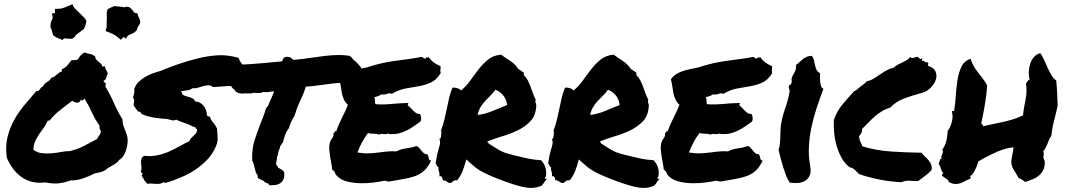

<svg xmlns="http://www.w3.org/2000/svg" viewBox="-20 -868 5124 923"><path d="M569.3 -293Q568.4 -281.2 571.3 -270.5Q574.2 -259.8 578.6 -249.5Q583 -239.3 586.9 -228.5Q590.8 -217.8 592.8 -207Q594.7 -193.4 592.8 -177.2Q590.8 -161.1 585.9 -146Q581.1 -130.9 573.2 -118.7Q565.4 -106.4 554.7 -100.6Q541 -83 521.5 -73.2Q502 -63.5 485.4 -49.8Q474.6 -43 461.4 -40Q448.2 -37.1 434.6 -34.2Q423.8 -28.3 409.2 -22Q394.5 -15.6 378.9 -10.3Q363.3 -4.9 347.7 -2.4Q332 0 320.3 -1Q291 9.8 263.2 13.2Q235.4 16.6 198.2 8.8Q163.1 13.7 133.3 5.9Q103.5 -2 80.6 -19Q57.6 -36.1 40.5 -60.1Q23.4 -84 12.7 -110.4Q4.9 -166 16.6 -211.4Q28.3 -256.8 50.3 -295.4Q72.3 -334 100.6 -366.7Q128.9 -399.4 155.3 -430.7Q161.1 -428.7 164.6 -431.2Q168 -433.6 170.9 -438Q173.8 -442.4 177.2 -446.3Q180.7 -450.2 185.5 -451.2Q192.4 -465.8 205.6 -473.1Q218.8 -480.5 226.6 -494.1Q235.4 -496.1 241.2 -500Q247.1 -503.9 252.4 -508.8Q257.8 -513.7 263.7 -518.1Q269.5 -522.5 277.3 -524.4V-535.2Q294.9 -543 303.2 -553.2Q311.5 -563.5 323.2 -578.1Q332 -579.1 337.4 -579.1Q342.8 -579.1 353.5 -581.1Q361.3 -594.7 367.7 -601.6Q374 -608.4 386.7 -616.2Q398.4 -610.4 412.6 -608.4Q426.8 -606.4 437.5 -595.7Q438.5 -585.9 443.4 -580.6Q448.2 -575.2 454.1 -570.8Q460 -566.4 465.3 -561.5Q470.7 -556.6 472.7 -547.9Q476.6 -546.9 478 -548.8Q479.5 -550.8 483.4 -549.8Q486.3 -536.1 490.2 -531.7Q494.1 -527.3 498 -514.6Q493.2 -504.9 490.7 -494.6Q488.3 -484.4 478.5 -479.5Q477.5 -472.7 482.4 -472.2Q487.3 -471.7 488.3 -466.8Q489.3 -458 485.4 -454.1Q508.8 -416 527.3 -373.5Q545.9 -331.1 569.3 -293ZM447.3 -200.2Q451.2 -210.9 457.5 -217.8Q463.9 -224.6 464.8 -238.3Q460 -246.1 459 -250.5Q458 -254.9 458 -264.6Q436.5 -294.9 420.9 -329.6Q405.3 -364.3 385.7 -394.5Q383.8 -390.6 378.9 -386.7Q374 -382.8 368.2 -388.7Q366.2 -380.9 361.3 -377.4Q356.4 -374 350.6 -374.5Q344.7 -375 338.4 -377.4Q332 -379.9 327.1 -383.8Q298.8 -361.3 270.5 -339.8Q242.2 -318.4 219.7 -290Q215.8 -288.1 214.8 -288.6Q213.9 -289.1 209 -287.1Q201.2 -268.6 189.9 -253.4Q178.7 -238.3 168 -222.7Q157.2 -207 149.4 -189.5Q141.6 -171.9 140.6 -148.4Q157.2 -134.8 179.7 -131.8Q202.1 -128.9 226.1 -130.9Q250 -132.8 272.9 -137.2Q295.9 -141.6 315.4 -141.6Q356.4 -151.4 385.7 -167.5Q415 -183.6 447.3 -200.2ZM653.3 -768.6 654.3 -757.8Q647.5 -746.1 643.1 -738.3Q638.7 -730.5 636.7 -721.7Q626 -710.9 620.1 -708.5Q614.3 -706.1 609.4 -704.1Q598.6 -700.2 594.7 -696.3L585 -681.6L575.2 -690.4L560.5 -676.8Q549.8 -685.5 544.9 -689.9Q540 -694.3 535.6 -697.3Q531.2 -700.2 523.9 -703.6Q516.6 -707 501 -713.9L487.3 -718.8L491.2 -731.4Q493.2 -736.3 492.7 -749Q492.2 -761.7 493.2 -770.5Q494.1 -786.1 493.2 -799.8Q492.2 -813.5 498 -824.2Q518.6 -835 530.3 -838.9Q540 -837.9 548.8 -836.9Q557.6 -835.9 566.4 -835Q573.2 -834 575.2 -833.5Q577.1 -833 577.6 -833Q578.1 -833 580.1 -833.5Q582 -834 587.9 -835.9L599.6 -834Q606.4 -831.1 610.8 -825.7Q615.2 -820.3 620.1 -815.4Q624 -807.6 627.9 -805.7L639.6 -804.7L643.6 -793Q648.4 -783.2 649.9 -778.8Q651.4 -774.4 653.3 -768.6ZM361.3 -806.6Q372.1 -794.9 382.8 -785.2Q393.6 -775.4 395.5 -763.7Q391.6 -748 389.2 -742.2Q386.7 -736.3 383.8 -729.5Q371.1 -718.8 354.5 -707Q348.6 -702.1 346.7 -701.2Q344.7 -700.2 344.2 -699.7Q343.8 -699.2 343.3 -697.8Q342.8 -696.3 339.8 -690.4L330.1 -683.6Q322.3 -680.7 315.4 -681.2Q308.6 -681.6 301.8 -682.6Q298.8 -682.6 294.4 -683.1Q290 -683.6 288.1 -683.6L280.3 -675.8L268.6 -680.7Q257.8 -685.5 253.4 -687Q249 -688.5 244.1 -692.4L235.4 -698.2Q231.4 -712.9 229 -721.2Q226.6 -729.5 222.7 -737.3Q222.7 -753.9 224.6 -759.8Q226.6 -765.6 228.5 -770.5Q234.4 -781.2 233.4 -786.1L229.5 -803.7L244.1 -804.7V-825.2Q257.8 -826.2 264.6 -826.2Q271.5 -826.2 277.3 -827.6Q283.2 -829.1 290.5 -832Q297.9 -835 314.5 -841.8L328.1 -847.7L334 -835Q335.9 -831.1 345.2 -822.3Q354.5 -813.5 361.3 -806.6Z M625 -439.5Q631.8 -460 647 -474.6Q662.1 -489.3 680.2 -499.5Q698.2 -509.8 717.8 -516.6Q737.3 -523.4 754.9 -528.3Q793.9 -544.9 838.4 -560.1Q882.8 -575.2 929.2 -586.9Q975.6 -598.6 1024.4 -602.1Q1073.2 -605.5 1127 -589.8Q1129.9 -580.1 1135.7 -571.3Q1141.6 -562.5 1147.9 -553.7Q1154.3 -544.9 1159.2 -536.6Q1164.1 -528.3 1165 -519.5Q1174.8 -510.7 1180.7 -500.5Q1186.5 -490.2 1182.6 -473.6Q1172.9 -465.8 1163.6 -459.5Q1154.3 -453.1 1143.6 -448.2Q1107.4 -457 1070.3 -454.1Q1033.2 -451.2 1003.9 -449.2Q995.1 -458 982.9 -458Q970.7 -458 957.5 -454.1Q944.3 -450.2 931.2 -446.3Q918 -442.4 906.2 -444.3Q896.5 -436.5 882.3 -434.1Q868.2 -431.6 851.6 -429.7Q850.6 -424.8 853.5 -423.3Q856.4 -421.9 854.5 -417Q860.4 -410.2 869.6 -407.2Q878.9 -404.3 889.2 -401.4Q899.4 -398.4 907.2 -394Q915 -389.6 918 -379.9Q932.6 -379.9 943.4 -373Q954.1 -366.2 960.9 -356.4Q967.8 -346.7 971.2 -335.4Q974.6 -324.2 974.6 -315.4Q977.5 -307.6 981.4 -308.6Q985.4 -309.6 990.2 -304.7Q993.2 -292 1004.9 -278.8Q1016.6 -265.6 1023.4 -250Q1025.4 -225.6 1026.4 -206.5Q1027.3 -187.5 1019.5 -168Q1004.9 -131.8 979 -103.5Q953.1 -75.2 920.4 -53.2Q887.7 -31.2 850.6 -15.6Q813.5 0 778.3 10.7Q774.4 9.8 770.5 10.7Q766.6 11.7 768.6 5.9Q760.7 12.7 751.5 14.6Q742.2 16.6 731.4 16.1Q720.7 15.6 709.5 14.6Q698.2 13.7 688.5 15.6Q681.6 8.8 676.3 2.4Q670.9 -3.9 668 -13.7Q663.1 -13.7 663.6 -18.6Q664.1 -23.4 660.2 -23.4Q666 -33.2 665.5 -34.7Q665 -36.1 662.6 -37.1Q660.2 -38.1 658.2 -39.6Q656.2 -41 657.2 -43.9Q661.1 -51.8 660.2 -62Q659.2 -72.3 658.2 -83Q657.2 -93.8 659.7 -103.5Q662.1 -113.3 673.8 -119.1Q707 -115.2 736.8 -121.6Q766.6 -127.9 793 -139.6Q819.3 -151.4 843.3 -165Q867.2 -178.7 890.6 -189.5Q893.6 -198.2 898.9 -204.1Q904.3 -210 910.2 -214.8Q916 -219.7 920.9 -225.6Q925.8 -231.4 927.7 -240.2Q928.7 -247.1 924.3 -248.5Q919.9 -250 919.9 -255.9L909.2 -258.8Q890.6 -269.5 867.2 -276.9Q843.8 -284.2 827.1 -293Q816.4 -287.1 807.1 -290Q797.9 -293 783.2 -295.9Q750 -297.9 719.2 -302.7Q688.5 -307.6 660.2 -320.3Q658.2 -325.2 655.3 -329.1Q652.3 -333 644.5 -331.1Q638.7 -338.9 632.8 -346.2Q627 -353.5 622.1 -362.3Q624 -374 625 -382.3Q626 -390.6 619.1 -398.4Q623 -411.1 625 -418.9Q627 -426.8 625 -439.5Z M1628.9 -469.7Q1604.5 -469.7 1576.2 -466.3Q1547.9 -462.9 1520.5 -459Q1501 -456.1 1482.9 -454.1Q1464.8 -452.1 1450.2 -451.2Q1443.4 -429.7 1436.5 -413.1Q1429.7 -396.5 1421.9 -380.9Q1414.1 -364.3 1407.7 -347.2Q1401.4 -330.1 1395.5 -310.5Q1385.7 -294.9 1379.4 -281.7Q1373 -268.6 1369.1 -252Q1357.4 -237.3 1351.6 -221.2Q1345.7 -205.1 1342.8 -193.4L1338.9 -181.6Q1333 -175.8 1332 -172.4Q1331.1 -168.9 1327.1 -166Q1326.2 -155.3 1320.3 -144.5Q1318.4 -139.6 1317.4 -135.3Q1316.4 -130.9 1316.4 -128.9Q1316.4 -119.1 1311.5 -116.2Q1312.5 -111.3 1311.5 -106Q1310.5 -100.6 1309.6 -95.7Q1306.6 -84 1307.6 -77.1Q1310.5 -73.2 1313 -70.3Q1315.4 -67.4 1316.4 -62.5Q1322.3 -58.6 1325.2 -57.6Q1329.1 -54.7 1336.9 -50.8L1345.7 -41Q1350.6 -12.7 1336.9 3.9Q1322.3 22.5 1287.1 22.5H1275.4Q1270.5 17.6 1269.5 14.6Q1261.7 11.7 1256.8 9.8Q1252 7.8 1248 2Q1235.4 -3.9 1227.5 -7.8L1218.8 -12.7Q1218.8 -23.4 1218.8 -24.4Q1211.9 -33.2 1208.5 -43.9Q1205.1 -54.7 1203.1 -65.4Q1201.2 -74.2 1198.7 -82Q1196.3 -89.8 1192.4 -95.7Q1190.4 -152.3 1203.1 -191.4Q1215.8 -230.5 1229.5 -266.6Q1237.3 -286.1 1245.1 -306.2Q1252.9 -326.2 1258.8 -347.7L1267.6 -357.4Q1274.4 -373 1278.8 -383.3Q1283.2 -393.6 1288.1 -404.3Q1291 -411.1 1293.5 -417.5Q1295.9 -423.8 1297.9 -428.7Q1292 -428.7 1287.1 -428.2Q1282.2 -427.7 1277.3 -426.8Q1271.5 -425.8 1266.6 -425.3Q1261.7 -424.8 1256.8 -424.8Q1250 -424.8 1247.1 -425.8Q1236.3 -420.9 1223.6 -420.9H1213.9Q1210.9 -420.9 1208.5 -421.4Q1206.1 -421.9 1204.1 -421.9Q1194.3 -421.9 1188.5 -418.9Q1176.8 -418.9 1166 -418.9H1156.2Q1154.3 -418.9 1151.4 -418.5Q1148.4 -418 1146.5 -418Q1139.6 -418 1131.8 -419.4Q1124 -420.9 1115.2 -425.8Q1103.5 -441.4 1099.6 -442.4L1090.8 -454.1Q1089.8 -460 1087.9 -465.3Q1085.9 -470.7 1084 -477.5Q1080.1 -487.3 1076.7 -498.5Q1073.2 -509.8 1073.2 -525.4Q1074.2 -533.2 1077.1 -537.1Q1080.1 -541 1082 -543.9L1085 -558.6L1097.7 -557.6H1125Q1156.2 -557.6 1188.5 -560.1Q1220.7 -562.5 1254.9 -565.4Q1274.4 -567.4 1294.4 -569.3Q1314.5 -571.3 1335.9 -573.2Q1339.8 -582 1343.8 -589.8L1353.5 -594.7Q1371.1 -595.7 1378.4 -590.3Q1385.7 -585 1390.6 -580.1Q1412.1 -582 1434.1 -584.5Q1456.1 -586.9 1478.5 -590.8Q1511.7 -595.7 1545.4 -599.6Q1579.1 -603.5 1610.4 -603.5Q1624 -603.5 1636.7 -602.5Q1649.4 -601.6 1660.2 -599.6L1669.9 -592.8Q1672.9 -586.9 1678.2 -582Q1683.6 -577.1 1689.5 -572.3Q1701.2 -561.5 1712.9 -546.9Q1724.6 -532.2 1721.7 -503.9Q1713.9 -492.2 1710 -490.2L1701.2 -478.5L1691.4 -479.5Q1685.5 -479.5 1680.7 -478Q1675.8 -476.6 1670.9 -474.6Q1667 -472.7 1663.1 -471.2Q1659.2 -469.7 1654.3 -468.8Q1645.5 -468.8 1640.1 -469.2Q1634.8 -469.7 1628.9 -469.7Z M2097.7 -549.8Q2098.6 -543 2098.1 -539.6Q2097.7 -536.1 2097.2 -533.2Q2096.7 -530.3 2096.7 -526.9Q2096.7 -523.4 2098.6 -516.6Q2078.1 -483.4 2051.3 -471.2Q2024.4 -459 1993.2 -453.6Q1961.9 -448.2 1929.2 -442.4Q1896.5 -436.5 1864.3 -417Q1851.6 -421.9 1841.3 -417Q1831.1 -412.1 1811.5 -414.1Q1805.7 -408.2 1796.9 -405.8Q1788.1 -403.3 1779.3 -400.4Q1783.2 -391.6 1782.7 -382.3Q1782.2 -373 1785.2 -367.2Q1819.3 -364.3 1860.8 -368.2Q1902.3 -372.1 1942.4 -373Q1943.4 -368.2 1941.4 -366.7Q1939.5 -365.2 1940.4 -361.3Q1947.3 -356.4 1954.1 -349.1Q1960.9 -341.8 1967.8 -335Q1974.6 -328.1 1981.9 -323.7Q1989.3 -319.3 1999 -320.3Q2002.9 -312.5 2004.4 -303.2Q2005.9 -293.9 2002 -284.2Q1986.3 -273.4 1970.7 -262.2Q1955.1 -251 1938 -242.2Q1920.9 -233.4 1901.9 -228Q1882.8 -222.7 1859.4 -223.6Q1854.5 -223.6 1852.1 -223.6Q1849.6 -223.6 1845.7 -226.6Q1837.9 -221.7 1823.7 -223.6Q1809.6 -225.6 1801.8 -220.7Q1791 -225.6 1775.9 -225.1Q1760.7 -224.6 1749 -228.5Q1733.4 -208 1720.7 -184.6Q1708 -161.1 1698.2 -134.8Q1731.4 -129.9 1753.4 -130.9Q1775.4 -131.8 1794.9 -134.3Q1814.5 -136.7 1835 -139.2Q1855.5 -141.6 1886.7 -140.6Q1906.2 -151.4 1933.1 -154.8Q1960 -158.2 1982.4 -166Q1990.2 -163.1 1996.1 -155.8Q2002 -148.4 2007.3 -142.1Q2012.7 -135.7 2018.6 -130.9Q2024.4 -126 2033.2 -127Q2037.1 -123 2038.6 -117.7Q2040 -112.3 2041 -107.4Q2042 -102.5 2044.4 -99.1Q2046.9 -95.7 2052.7 -96.7Q2038.1 -64.5 2019 -47.4Q2000 -30.3 1975.6 -21.5Q1951.2 -12.7 1921.4 -7.8Q1891.6 -2.9 1855.5 3.9Q1846.7 5.9 1840.8 3.4Q1835 1 1827.1 1Q1804.7 5.9 1773.4 9.8Q1742.2 13.7 1710 12.7Q1677.7 11.7 1648.4 4.4Q1619.1 -2.9 1600.6 -21.5Q1592.8 -28.3 1590.3 -37.6Q1587.9 -46.9 1577.1 -51.8Q1576.2 -64.5 1573.2 -80.1Q1570.3 -95.7 1567.4 -112.8Q1564.5 -129.9 1563 -146.5Q1561.5 -163.1 1564.5 -176.8Q1567.4 -191.4 1576.7 -203.1Q1585.9 -214.8 1583 -228.5Q1587.9 -229.5 1588.9 -233.9Q1589.8 -238.3 1596.7 -237.3Q1602.5 -254.9 1609.4 -270.5Q1616.2 -286.1 1623.5 -300.8Q1630.9 -315.4 1638.2 -330.6Q1645.5 -345.7 1652.3 -364.3Q1638.7 -377 1632.3 -392.1Q1626 -407.2 1623 -422.4Q1620.1 -437.5 1618.2 -453.6Q1616.2 -469.7 1611.3 -486.3Q1621.1 -501 1635.3 -510.3Q1649.4 -519.5 1666 -525.4Q1682.6 -531.2 1702.1 -535.2Q1721.7 -539.1 1743.2 -543.9Q1782.2 -556.6 1813 -563.5Q1843.8 -570.3 1873.5 -574.7Q1903.3 -579.1 1935.5 -583Q1967.8 -586.9 2008.8 -594.7Q2017.6 -585.9 2025.4 -585.9Q2029.3 -594.7 2034.7 -591.3Q2040 -587.9 2039.1 -596.7Q2048.8 -580.1 2064 -568.8Q2079.1 -557.6 2097.7 -549.8Z M2221.7 -101.6Q2210.9 -62.5 2202.6 -42.5Q2194.3 -22.5 2177.7 -1Q2165 -2.9 2160.2 2Q2155.3 6.8 2149.4 10.7Q2140.6 12.7 2136.7 10.7Q2132.8 8.8 2129.9 6.3Q2127 3.9 2122.6 1.5Q2118.2 -1 2109.4 -1Q2107.4 -8.8 2105 -15.6Q2102.5 -22.5 2091.8 -20.5Q2093.8 -28.3 2092.8 -33.7Q2091.8 -39.1 2090.3 -43.5Q2088.9 -47.9 2087.9 -52.2Q2086.9 -56.6 2088.9 -63.5Q2084 -63.5 2081.1 -70.3Q2078.1 -77.1 2074.2 -84Q2077.1 -101.6 2080.1 -117.2Q2083 -132.8 2087.4 -146.5Q2091.8 -160.2 2094.7 -173.8Q2097.7 -187.5 2091.8 -202.1Q2095.7 -199.2 2097.7 -203.6Q2099.6 -208 2100.6 -215.3Q2101.6 -222.7 2101.6 -230Q2101.6 -237.3 2100.6 -242.2Q2110.4 -267.6 2116.7 -294.4Q2123 -321.3 2128.4 -347.7Q2133.8 -374 2139.6 -399.4Q2145.5 -424.8 2155.3 -446.3Q2166 -448.2 2179.2 -443.8Q2192.4 -439.5 2195.3 -432.6Q2220.7 -452.1 2240.2 -480Q2259.8 -507.8 2280.3 -534.2Q2300.8 -560.5 2325.7 -581.1Q2350.6 -601.6 2388.7 -605.5Q2408.2 -590.8 2432.1 -575.7Q2456.1 -560.5 2471.7 -536.1Q2479.5 -532.2 2484.9 -527.8Q2490.2 -523.4 2498 -518.6V-506.8Q2509.8 -496.1 2517.1 -481.9Q2524.4 -467.8 2530.3 -451.7Q2536.1 -435.5 2542 -419.4Q2547.9 -403.3 2555.7 -388.7Q2553.7 -383.8 2553.7 -380.4Q2553.7 -377 2555.2 -373Q2556.6 -369.1 2557.6 -365.2Q2558.6 -361.3 2557.6 -354.5Q2554.7 -311.5 2529.8 -285.2Q2504.9 -258.8 2469.7 -241.7Q2434.6 -224.6 2394.5 -212.9Q2354.5 -201.2 2322.3 -187.5Q2322.3 -183.6 2325.7 -183.6Q2329.1 -183.6 2328.1 -178.7Q2351.6 -164.1 2365.2 -155.3Q2378.9 -146.5 2391.1 -140.6Q2403.3 -134.8 2417.5 -130.4Q2431.6 -126 2457 -120.1Q2482.4 -114.3 2496.6 -110.8Q2510.7 -107.4 2522.5 -105Q2534.2 -102.5 2546.4 -101.1Q2558.6 -99.6 2581.1 -97.7Q2589.8 -88.9 2596.2 -76.7Q2602.5 -64.5 2604.5 -52.2Q2606.4 -40 2605.5 -28.8Q2604.5 -17.6 2598.6 -10.7Q2599.6 -7.8 2603 -8.3Q2606.4 -8.8 2610.4 -7.8Q2604.5 -3.9 2600.6 2Q2596.7 7.8 2592.8 13.7Q2588.9 19.5 2584 23.9Q2579.1 28.3 2570.3 29.3Q2540 41 2494.1 30.8Q2448.2 20.5 2377.9 -6.8Q2342.8 -20.5 2320.8 -30.8Q2298.8 -41 2282.7 -51.3Q2266.6 -61.5 2253.4 -73.2Q2240.2 -85 2221.7 -101.6ZM2361.3 -436.5Q2350.6 -420.9 2337.4 -408.2Q2324.2 -395.5 2312 -382.3Q2299.8 -369.1 2290 -353Q2280.3 -336.9 2276.4 -315.4Q2310.5 -319.3 2347.7 -334.5Q2384.8 -349.6 2418 -363.3Q2414.1 -393.6 2397 -412.1Q2379.9 -430.7 2361.3 -436.5Z M2762.7 -101.6Q2752 -62.5 2743.7 -42.5Q2735.4 -22.5 2718.8 -1Q2706.1 -2.9 2701.2 2Q2696.3 6.8 2690.4 10.7Q2681.6 12.7 2677.7 10.7Q2673.8 8.8 2670.9 6.3Q2668 3.9 2663.6 1.5Q2659.2 -1 2650.4 -1Q2648.4 -8.8 2646 -15.6Q2643.6 -22.5 2632.8 -20.5Q2634.8 -28.3 2633.8 -33.7Q2632.8 -39.1 2631.3 -43.5Q2629.9 -47.9 2628.9 -52.2Q2627.9 -56.6 2629.9 -63.5Q2625 -63.5 2622.1 -70.3Q2619.1 -77.1 2615.2 -84Q2618.2 -101.6 2621.1 -117.2Q2624 -132.8 2628.4 -146.5Q2632.8 -160.2 2635.7 -173.8Q2638.7 -187.5 2632.8 -202.1Q2636.7 -199.2 2638.7 -203.6Q2640.6 -208 2641.6 -215.3Q2642.6 -222.7 2642.6 -230Q2642.6 -237.3 2641.6 -242.2Q2651.4 -267.6 2657.7 -294.4Q2664.1 -321.3 2669.4 -347.7Q2674.8 -374 2680.7 -399.4Q2686.5 -424.8 2696.3 -446.3Q2707 -448.2 2720.2 -443.8Q2733.4 -439.5 2736.3 -432.6Q2761.7 -452.1 2781.2 -480Q2800.8 -507.8 2821.3 -534.2Q2841.8 -560.5 2866.7 -581.1Q2891.6 -601.6 2929.7 -605.5Q2949.2 -590.8 2973.1 -575.7Q2997.1 -560.5 3012.7 -536.1Q3020.5 -532.2 3025.9 -527.8Q3031.2 -523.4 3039.1 -518.6V-506.8Q3050.8 -496.1 3058.1 -481.9Q3065.4 -467.8 3071.3 -451.7Q3077.1 -435.5 3083 -419.4Q3088.9 -403.3 3096.7 -388.7Q3094.7 -383.8 3094.7 -380.4Q3094.7 -377 3096.2 -373Q3097.7 -369.1 3098.6 -365.2Q3099.6 -361.3 3098.6 -354.5Q3095.7 -311.5 3070.8 -285.2Q3045.9 -258.8 3010.7 -241.7Q2975.6 -224.6 2935.5 -212.9Q2895.5 -201.2 2863.3 -187.5Q2863.3 -183.6 2866.7 -183.6Q2870.1 -183.6 2869.1 -178.7Q2892.6 -164.1 2906.2 -155.3Q2919.9 -146.5 2932.1 -140.6Q2944.3 -134.8 2958.5 -130.4Q2972.7 -126 2998 -120.1Q3023.4 -114.3 3037.6 -110.8Q3051.8 -107.4 3063.5 -105Q3075.2 -102.5 3087.4 -101.1Q3099.6 -99.6 3122.1 -97.7Q3130.9 -88.9 3137.2 -76.7Q3143.6 -64.5 3145.5 -52.2Q3147.5 -40 3146.5 -28.8Q3145.5 -17.6 3139.6 -10.7Q3140.6 -7.8 3144 -8.3Q3147.5 -8.8 3151.4 -7.8Q3145.5 -3.9 3141.6 2Q3137.7 7.8 3133.8 13.7Q3129.9 19.5 3125 23.9Q3120.1 28.3 3111.3 29.3Q3081.1 41 3035.2 30.8Q2989.3 20.5 2918.9 -6.8Q2883.8 -20.5 2861.8 -30.8Q2839.8 -41 2823.7 -51.3Q2807.6 -61.5 2794.4 -73.2Q2781.2 -85 2762.7 -101.6ZM2902.3 -436.5Q2891.6 -420.9 2878.4 -408.2Q2865.2 -395.5 2853 -382.3Q2840.8 -369.1 2831.1 -353Q2821.3 -336.9 2817.4 -315.4Q2851.6 -319.3 2888.7 -334.5Q2925.8 -349.6 2959 -363.3Q2955.1 -393.6 2938 -412.1Q2920.9 -430.7 2902.3 -436.5Z M3691.4 -549.8Q3692.4 -543 3691.9 -539.6Q3691.4 -536.1 3690.9 -533.2Q3690.4 -530.3 3690.4 -526.9Q3690.4 -523.4 3692.4 -516.6Q3671.9 -483.4 3645 -471.2Q3618.2 -459 3586.9 -453.6Q3555.7 -448.2 3522.9 -442.4Q3490.2 -436.5 3458 -417Q3445.3 -421.9 3435.1 -417Q3424.8 -412.1 3405.3 -414.1Q3399.4 -408.2 3390.6 -405.8Q3381.8 -403.3 3373 -400.4Q3377 -391.6 3376.5 -382.3Q3376 -373 3378.9 -367.2Q3413.1 -364.3 3454.6 -368.2Q3496.1 -372.1 3536.1 -373Q3537.1 -368.2 3535.2 -366.7Q3533.2 -365.2 3534.2 -361.3Q3541 -356.4 3547.9 -349.1Q3554.7 -341.8 3561.5 -335Q3568.4 -328.1 3575.7 -323.7Q3583 -319.3 3592.8 -320.3Q3596.7 -312.5 3598.1 -303.2Q3599.6 -293.9 3595.7 -284.2Q3580.1 -273.4 3564.5 -262.2Q3548.8 -251 3531.7 -242.2Q3514.6 -233.4 3495.6 -228Q3476.6 -222.7 3453.1 -223.6Q3448.2 -223.6 3445.8 -223.6Q3443.4 -223.6 3439.5 -226.6Q3431.6 -221.7 3417.5 -223.6Q3403.3 -225.6 3395.5 -220.7Q3384.8 -225.6 3369.6 -225.1Q3354.5 -224.6 3342.8 -228.5Q3327.1 -208 3314.5 -184.6Q3301.8 -161.1 3292 -134.8Q3325.2 -129.9 3347.2 -130.9Q3369.1 -131.8 3388.7 -134.3Q3408.2 -136.7 3428.7 -139.2Q3449.2 -141.6 3480.5 -140.6Q3500 -151.4 3526.9 -154.8Q3553.7 -158.2 3576.2 -166Q3584 -163.1 3589.8 -155.8Q3595.7 -148.4 3601.1 -142.1Q3606.4 -135.7 3612.3 -130.9Q3618.2 -126 3627 -127Q3630.9 -123 3632.3 -117.7Q3633.8 -112.3 3634.8 -107.4Q3635.7 -102.5 3638.2 -99.1Q3640.6 -95.7 3646.5 -96.7Q3631.8 -64.5 3612.8 -47.4Q3593.8 -30.3 3569.3 -21.5Q3544.9 -12.7 3515.1 -7.8Q3485.4 -2.9 3449.2 3.9Q3440.4 5.9 3434.6 3.4Q3428.7 1 3420.9 1Q3398.4 5.9 3367.2 9.8Q3335.9 13.7 3303.7 12.7Q3271.5 11.7 3242.2 4.4Q3212.9 -2.9 3194.3 -21.5Q3186.5 -28.3 3184.1 -37.6Q3181.6 -46.9 3170.9 -51.8Q3169.9 -64.5 3167 -80.1Q3164.1 -95.7 3161.1 -112.8Q3158.2 -129.9 3156.7 -146.5Q3155.3 -163.1 3158.2 -176.8Q3161.1 -191.4 3170.4 -203.1Q3179.7 -214.8 3176.8 -228.5Q3181.6 -229.5 3182.6 -233.9Q3183.6 -238.3 3190.4 -237.3Q3196.3 -254.9 3203.1 -270.5Q3210 -286.1 3217.3 -300.8Q3224.6 -315.4 3231.9 -330.6Q3239.3 -345.7 3246.1 -364.3Q3232.4 -377 3226.1 -392.1Q3219.7 -407.2 3216.8 -422.4Q3213.9 -437.5 3211.9 -453.6Q3210 -469.7 3205.1 -486.3Q3214.8 -501 3229 -510.3Q3243.2 -519.5 3259.8 -525.4Q3276.4 -531.2 3295.9 -535.2Q3315.4 -539.1 3336.9 -543.9Q3376 -556.6 3406.7 -563.5Q3437.5 -570.3 3467.3 -574.7Q3497.1 -579.1 3529.3 -583Q3561.5 -586.9 3602.5 -594.7Q3611.3 -585.9 3619.1 -585.9Q3623 -594.7 3628.4 -591.3Q3633.8 -587.9 3632.8 -596.7Q3642.6 -580.1 3657.7 -568.8Q3672.9 -557.6 3691.4 -549.8Z M3875 -68.4Q3879.9 -39.1 3871.6 -22.5Q3863.3 -5.9 3848.1 2.4Q3833 10.7 3813.5 11.7Q3793.9 12.7 3776.4 9.8Q3766.6 -3.9 3758.8 -24.4Q3751 -44.9 3744.1 -66.9Q3737.3 -88.9 3731.9 -110.4Q3726.6 -131.8 3722.7 -148.4Q3727.5 -160.2 3729 -175.3Q3730.5 -190.4 3731 -206.1Q3731.4 -221.7 3731.9 -237.8Q3732.4 -253.9 3734.4 -268.6Q3741.2 -309.6 3754.4 -346.7Q3767.6 -383.8 3775.4 -423.8Q3777.3 -432.6 3773.9 -440.4Q3770.5 -448.2 3772.5 -455.1Q3773.4 -459 3778.3 -460.4Q3783.2 -461.9 3784.2 -466.8Q3787.1 -477.5 3785.6 -484.4Q3784.2 -491.2 3789.1 -501Q3793.9 -508.8 3801.3 -523.9Q3808.6 -539.1 3806.6 -555.7Q3815.4 -561.5 3823.2 -569.3Q3831.1 -577.1 3839.4 -583.5Q3847.7 -589.8 3857.9 -594.7Q3868.2 -599.6 3882.8 -599.6Q3890.6 -589.8 3893.1 -578.1Q3895.5 -566.4 3897.9 -554.7Q3900.4 -543 3905.3 -532.7Q3910.2 -522.5 3921.9 -516.6Q3921.9 -508.8 3921.9 -497.1Q3921.9 -485.4 3922.9 -474.1Q3923.8 -462.9 3927.2 -453.6Q3930.7 -444.3 3938.5 -441.4Q3920.9 -394.5 3905.8 -348.6Q3890.6 -302.7 3880.9 -256.3Q3871.1 -210 3868.7 -163.1Q3866.2 -116.2 3875 -68.4Z M4394.5 2Q4378.9 2.9 4356 1Q4333 -1 4313.5 7.8Q4261.7 5.9 4208 -4.9Q4154.3 -15.6 4109.4 -31.2Q4099.6 -42 4089.8 -51.3Q4080.1 -60.5 4063.5 -64.5Q4040 -83 4025.4 -109.9Q4010.7 -136.7 4002 -167Q3993.2 -197.3 3990.2 -229Q3987.3 -260.7 3988.3 -290Q4002.9 -334 4029.8 -365.7Q4056.6 -397.5 4085 -428.7Q4097.7 -434.6 4104 -440.9Q4110.4 -447.3 4117.7 -452.6Q4125 -458 4132.3 -463.4Q4139.6 -468.8 4145.5 -476.6Q4166 -481.4 4181.2 -490.7Q4196.3 -500 4210.9 -510.3Q4225.6 -520.5 4241.2 -529.3Q4256.8 -538.1 4277.3 -543Q4285.2 -551.8 4295.9 -557.1Q4306.6 -562.5 4317.9 -567.9Q4329.1 -573.2 4339.4 -579.1Q4349.6 -585 4355.5 -594.7Q4360.4 -586.9 4369.1 -589.4Q4377.9 -591.8 4385.7 -594.7Q4390.6 -595.7 4394 -592.8Q4397.5 -589.8 4400.4 -586.9Q4403.3 -584 4405.8 -583.5Q4408.2 -583 4410.2 -587.9Q4415 -587.9 4413.1 -583Q4411.1 -578.1 4410.2 -576.2Q4418 -577.1 4423.3 -572.8Q4428.7 -568.4 4440.4 -567.4Q4444.3 -562.5 4442.4 -560.1Q4440.4 -557.6 4440.4 -551.8Q4469.7 -543 4477.5 -523.9Q4485.4 -504.9 4478.5 -484.4Q4471.7 -463.9 4454.1 -446.3Q4436.5 -428.7 4416 -422.9Q4369.1 -410.2 4327.6 -395Q4286.1 -379.9 4259.8 -350.6Q4236.3 -343.8 4218.3 -332.5Q4200.2 -321.3 4184.1 -307.1Q4168 -293 4153.8 -277.8Q4139.6 -262.7 4124 -248Q4125 -234.4 4119.6 -227.1Q4114.3 -219.7 4109.4 -211.9Q4111.3 -197.3 4116.2 -186Q4121.1 -174.8 4127 -164.1Q4191.4 -144.5 4264.2 -139.6Q4336.9 -134.8 4410.2 -133.8Q4417 -124 4426.3 -115.7Q4435.5 -107.4 4443.4 -98.1Q4451.2 -88.9 4456.1 -77.6Q4460.9 -66.4 4458 -49.8Q4444.3 -35.2 4427.7 -22.9Q4411.1 -10.7 4394.5 2Z M5002 -94.7Q5003.9 -69.3 4996.1 -52.7Q4988.3 -36.1 4974.6 -24.4Q4960.9 -12.7 4943.4 -5.9Q4925.8 1 4909.2 6.8Q4901.4 2 4894 -3.4Q4886.7 -8.8 4877 -11.7Q4864.3 -35.2 4852.5 -53.2Q4840.8 -71.3 4841.8 -94.7Q4841.8 -95.7 4843.3 -105.5Q4844.7 -115.2 4847.2 -127Q4849.6 -138.7 4851.1 -148.9Q4852.5 -159.2 4852.5 -160.2Q4830.1 -158.2 4805.7 -150.4Q4781.2 -142.6 4758.3 -131.8Q4735.4 -121.1 4715.3 -110.4Q4695.3 -99.6 4682.6 -91.8Q4682.6 -88.9 4678.7 -77.6Q4674.8 -66.4 4668.9 -54.2Q4663.1 -42 4656.2 -32.2Q4649.4 -22.5 4642.6 -22.5Q4643.6 -19.5 4645.5 -16.6Q4647.5 -13.7 4645.5 -8.8Q4631.8 -4.9 4621.1 1.5Q4610.4 7.8 4598.6 12.2Q4586.9 16.6 4573.2 16.6Q4559.6 16.6 4541 6.8Q4541 1 4536.1 -3.4Q4531.2 -7.8 4525.9 -11.2Q4520.5 -14.6 4516.6 -17.1Q4512.7 -19.5 4512.7 -21.5Q4507.8 -20.5 4508.8 -28.3Q4509.8 -36.1 4516.6 -32.2Q4505.9 -45.9 4503.4 -56.2Q4501 -66.4 4492.2 -82Q4494.1 -84 4495.6 -88.9Q4497.1 -93.8 4498 -97.7Q4499 -101.6 4501 -103.5Q4502.9 -105.5 4505.9 -102.5Q4503.9 -111.3 4505.9 -117.2Q4507.8 -123 4509.8 -127.9Q4511.7 -132.8 4512.7 -137.7Q4513.7 -142.6 4509.8 -148.4Q4525.4 -169.9 4530.3 -194.8Q4535.2 -219.7 4536.1 -240.2Q4543 -247.1 4548.3 -259.8Q4553.7 -272.5 4556.6 -285.6Q4559.6 -298.8 4559.1 -311Q4558.6 -323.2 4555.7 -331.1Q4556.6 -335.9 4566.4 -334Q4572.3 -366.2 4574.7 -406.7Q4577.1 -447.3 4583 -483.9Q4588.9 -520.5 4602.5 -548.3Q4616.2 -576.2 4646.5 -585Q4652.3 -564.5 4661.6 -548.8Q4670.9 -533.2 4682.1 -519Q4693.4 -504.9 4704.6 -490.2Q4715.8 -475.6 4725.6 -457Q4724.6 -438.5 4721.7 -414.1Q4718.8 -389.6 4714.4 -364.3Q4710 -338.9 4705.6 -315.4Q4701.2 -292 4697.3 -275.4Q4698.2 -270.5 4702.6 -269.5Q4707 -268.6 4704.1 -260.7Q4727.5 -266.6 4752.9 -271.5Q4778.3 -276.4 4803.7 -282.2Q4829.1 -288.1 4853 -295.4Q4877 -302.7 4897.5 -313.5Q4902.3 -351.6 4910.2 -389.6Q4918 -427.7 4912.1 -467.8Q4917 -471.7 4919.9 -477.5Q4922.9 -483.4 4929.7 -485.4Q4924.8 -503.9 4925.8 -524.4Q4926.8 -544.9 4933.1 -563.5Q4939.5 -582 4951.7 -595.2Q4963.9 -608.4 4981.4 -612.3Q4992.2 -596.7 5000 -578.6Q5007.8 -560.5 5016.1 -542.5Q5024.4 -524.4 5033.7 -508.3Q5043 -492.2 5057.6 -480.5Q5060.5 -452.1 5062 -421.9Q5063.5 -391.6 5064.5 -360.4Q5056.6 -323.2 5047.4 -288.6Q5038.1 -253.9 5034.2 -214.8Q5027.3 -207 5023.4 -197.3Q5019.5 -187.5 5015.6 -177.2Q5011.7 -167 5006.8 -157.7Q5002 -148.4 4995.1 -141.6Q4999 -129.9 4996.6 -119.6Q4994.1 -109.4 5002 -94.7Z"/></svg>

Font: Permanent Marker
Style: Regular
Weight: 400
Designer: Font Diner, Inc
Foundry: Font Diner, Inc
Version: Version 1.000